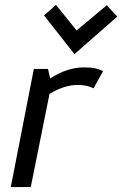

<svg xmlns="http://www.w3.org/2000/svg" viewBox="-20 -760 496 780"><path d="M23.8 0ZM398.8 -471.2 360 -401.2Q333.8 -415 295 -415Q242.5 -415 181.2 -378.8L105 0H23.8L117.5 -480H175L183.8 -441.2Q252.5 -486.2 321.2 -486.2Q350 -486.2 366.2 -482.5Q382.5 -478.8 398.8 -471.2ZM158.8 -697.5 207.5 -740 291.2 -636.2 413.8 -738.8 456.2 -692.5 282.5 -540Z"/></svg>

Font: Cambay
Style: Italic
Weight: 400
Italic angle: -11°
Designer: Pooja Saxena
Foundry: Pooja Saxena
Version: Version 1.019;PS 001.019;hotconv 1.0.70;makeotf.lib2.5.58329